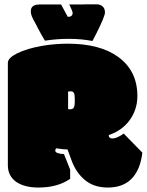

<svg xmlns="http://www.w3.org/2000/svg" viewBox="-20 -841 665 870"><path d="M288.6 -347.2Q290 -345.7 296.9 -345.7Q311.5 -345.7 315.2 -355.2Q318.8 -364.7 318.8 -377V-394.5Q318.8 -412.1 314.9 -419.7Q311 -427.2 301.3 -427.2Q291.5 -427.2 288.1 -425.3Q288.6 -423.8 288.6 -417ZM625 -149.4Q616.2 -72.8 577.1 -32Q538.1 8.8 468.3 8.8Q406.2 8.8 365.2 -24.9Q324.2 -58.6 303.7 -115.7L286.1 -163.6Q275.9 -164.1 262.9 -165.3Q250 -166.5 234.4 -168.9Q230.5 -165 230.5 -158.2Q230.5 -145 270 -142.6L297.9 -72.3V-30.8Q241.7 8.8 153.8 8.8Q122.6 8.8 96.9 2.2Q71.3 -4.4 53.2 -17.1Q35.2 -29.8 25.4 -48.6Q15.6 -67.4 15.6 -92.3V-556.2Q15.6 -577.6 55.2 -598.1Q79.6 -610.4 108.6 -618.9Q137.7 -627.4 168.2 -632.8Q198.7 -638.2 229.2 -640.6Q259.8 -643.1 286.6 -643.1Q433.1 -643.1 515.6 -583Q602.5 -520 602.5 -405.8Q602.5 -374.5 593.3 -346.7Q584 -318.8 567.1 -295.9Q550.3 -272.9 526.4 -255.9Q502.4 -238.8 472.7 -229Q472.7 -213.4 489.7 -213.4Q498.5 -213.4 511.5 -218.8Q524.4 -224.1 540.5 -235.8ZM415.5 -687Q415.5 -686.5 398.9 -655.3Q348.6 -665 292 -665Q262.7 -665 235.8 -662.8Q209 -660.6 183.6 -656.7Q166 -685.1 153.3 -710.4Q140.6 -735.8 129.9 -754.4Q114.7 -783.7 121.6 -802.2Q128.4 -820.8 160.6 -820.8H256.8L287.1 -764.6Q309.1 -764.6 309.1 -782.2Q309.1 -790 293.9 -820.8H329.1Q341.8 -820.8 350.8 -820.8Q359.9 -820.8 366.2 -821.3H418.9Q434.6 -821.3 445.1 -811.8Q455.6 -802.2 455.6 -784.7Q455.6 -766.6 415.5 -687Z"/></svg>

Font: Modak sl
Style: Regular
Weight: 400
Designer: Sarang Kulkarni, Maithili Shingre, Noopur Datye
Foundry: Ek Type
Version: Version 1.036;PS Version 1.000;hotconv 1.0.79;makeotf.lib2.5